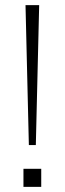

<svg xmlns="http://www.w3.org/2000/svg" viewBox="-20 -725 251 745"><path d="M92 -162 79 -705H132L119 -162ZM71 0V-70H140V0Z"/></svg>

Font: Nunito Sans 12pt ExtraLight
Style: Regular
Weight: 200
Designer: Vernon Adams
Foundry: Vernon Adams
Version: Version 3.101;gftools[0.9.27]